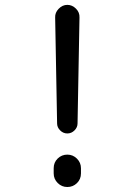

<svg xmlns="http://www.w3.org/2000/svg" viewBox="-20 -750 540 770"><path d="M209 -254.9 201.2 -679.7Q200.2 -699.2 215.3 -714.8Q230.5 -730.5 250 -730.5Q269.5 -730.5 284.7 -715.3Q299.8 -700.2 298.8 -679.7L291 -254.9Q291 -239.3 278.8 -227.1Q266.6 -214.8 250 -214.8Q233.4 -214.8 221.2 -227.1Q209 -239.3 209 -254.9ZM195.3 -54.7V-75.2Q195.3 -98.6 211.4 -114.3Q227.5 -129.9 250 -129.9Q272.5 -129.9 288.6 -113.8Q304.7 -97.7 304.7 -75.2V-54.7Q304.7 -31.2 288.6 -15.6Q272.5 0 250 0Q227.5 0 211.4 -16.1Q195.3 -32.2 195.3 -54.7Z"/></svg>

Font: Rounded-X Mgen+ 1m regular
Style: Regular
Weight: 400
Designer: [Source Han Sans]
Ryoko NISHIZUKA  (kana & ideographs); Paul D. Hunt (Latin, Greek & Cyrillic); Wenlong ZHANG  (bopomofo
Version: Version 1.059.20150602